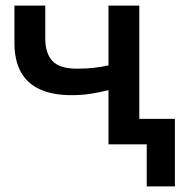

<svg xmlns="http://www.w3.org/2000/svg" viewBox="-20 -515 665 685"><path d="M503.5 150V0H422V-91H604V150ZM367 0V-193.5Q332 -184.5 300.8 -180Q269.5 -175.5 235 -175.5Q168.5 -175.5 123 -196Q77.5 -216.5 54.5 -258Q31.5 -299.5 31.5 -362.5V-495H141.5V-378Q141.5 -325 167 -297.5Q192.5 -270 254 -270Q289.5 -270 316.2 -273.2Q343 -276.5 367 -281.5V-495H477V0Z"/></svg>

Font: Geologica Cursive
Style: Regular
Weight: 400
Designer: Sindre Bremnes, Frode Helland
Foundry: Monokrom Skriftforlag AS
Version: Version 1.010;gftools[0.9.28]